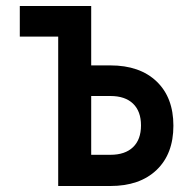

<svg xmlns="http://www.w3.org/2000/svg" viewBox="-20 -620 640 640"><path d="M174 0V-498H46V-600H284V-402H348Q446 -402 502 -348.5Q558 -295 558 -201Q558 -107 502 -53.5Q446 0 348 0ZM284 -104H348Q397 -104 423.5 -129.5Q450 -155 450 -202Q450 -249 423.5 -274.5Q397 -300 348 -300H284Z"/></svg>

Font: Martian Mono Condensed
Style: Regular
Weight: 400
Width: 3
Designer: Roman Shamin
Foundry: Evil Martians
Version: Version 1.000